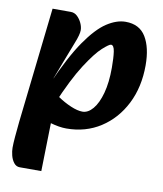

<svg xmlns="http://www.w3.org/2000/svg" viewBox="-81 -557 715 842"><g transform="rotate(10 277.0 -136.0)"><path d="M235 16Q204 16 164 4.5Q124 -7 87 -24L135 -153Q152 -134 180.5 -114.5Q209 -95 239.5 -82Q270 -69 292 -69Q317 -69 338.5 -94.5Q360 -120 373 -167.5Q386 -215 386 -281Q386 -325 382 -352.5Q378 -380 365 -380Q357 -380 328.5 -354.5Q300 -329 258 -264Q216 -199 166 -81L131 -166Q187 -293 235.5 -363Q284 -433 327.5 -461.5Q371 -490 411 -490Q473 -490 501.5 -443Q530 -396 530 -317Q530 -220 492 -145Q454 -70 387.5 -27Q321 16 235 16ZM64 219Q48 219 37.5 205.5Q27 192 22.5 173.5Q18 155 18 140Q18 120 20.5 91.5Q23 63 27 23L85 -491H166Q183 -491 195.5 -479Q208 -467 215.5 -450.5Q223 -434 223 -419Q223 -400 207.5 -361.5Q192 -323 171 -267L142 -191H188L173 -56L166 -43L160 219Z"/></g></svg>

Font: Alkatra
Style: Regular
Weight: 400
Designer: Suman Bhandary
Version: Version 1.100;gftools[0.9.22]